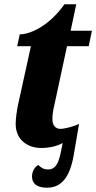

<svg xmlns="http://www.w3.org/2000/svg" viewBox="-20 -679 448 894"><path d="M199 195C261 195 304 153 323 45L348 -102C329 -92 283 -79 261 -79C239 -79 224 -95 224 -124C224 -144 227 -166 234 -194L292 -464H393L408 -536H309L335 -659H280C207 -556 119 -519 72 -519L60 -464H124L64 -191C58 -164 53 -126 53 -102C53 -26 111 10 171 10C210 10 244 2 272 -13L261 40C250 89 233 110 205 110C182 110 172 102 158 89C142 98 129 119 129 143C129 177 154 195 199 195Z"/></svg>

Font: Noto Serif ExtraCondensed Black
Style: Italic
Weight: 900
Width: 2
Italic angle: -12°
Designer: Monotype Design Team
Foundry: Monotype Imaging Inc.
Version: Version 2.014